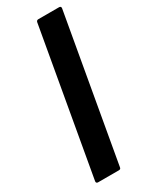

<svg xmlns="http://www.w3.org/2000/svg" viewBox="-199 -810 680 856"><g transform="rotate(-30 141.0 -381.5)"><path d="M151 -9Q150 0 140 0H33Q28 0 25.5 -3Q23 -6 24 -11L155 -754Q157 -763 166 -763H273Q278 -763 280.5 -760Q283 -757 282 -752Z"/></g></svg>

Font: Open Sauce Two SemiBold Italic
Style: Regular
Weight: 600
Italic angle: -10°
Designer: Alfredo Marco Pradil
Foundry: Creative Sauce Fz LLC
Version: Version 1.477